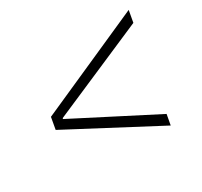

<svg xmlns="http://www.w3.org/2000/svg" viewBox="-109 -729 804 766"><g transform="rotate(-30 293.0 -346.5)"><path d="M475.6 -104.5 69.3 -318.8 79.1 -373.5 561 -587.9 551.3 -533.7 117.2 -345.7 116.2 -341.8 484.4 -152.8Z"/></g></svg>

Font: Cascadia Mono NF ExtraLight
Style: Italic
Weight: 200
Italic angle: -10°
Monospace: yes
Designer: Aaron Bell
Foundry: Saja Typeworks
Version: Version 2404.023; ttfautohint (v1.8.4)